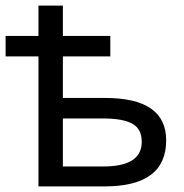

<svg xmlns="http://www.w3.org/2000/svg" viewBox="-21 -664 655 684"><path d="M203 -644V-536H372V-463H203V-315H354Q571 -315 571 -164Q571 0 352 0H116V-463H-1V-536H116V-644ZM346 -242H203V-71H348Q484 -71 484 -159Q484 -205 450 -223.5Q416 -242 346 -242Z"/></svg>

Font: Advent Sans Logo
Style: Regular
Weight: 400
Designer: Types & Symbols
Foundry: Types & Symbols
Version: Version 1.002